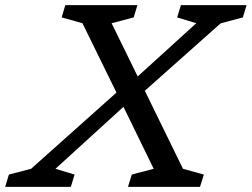

<svg xmlns="http://www.w3.org/2000/svg" viewBox="-77 -724 976 744"><path d="M414 -321.5 138 -70 212 -47.5 197.5 0H-57L-42.5 -47.5L43.5 -70L387.5 -377L436 -409L683.5 -634L609.5 -656.5L624 -704H878.5L864 -656.5L778 -633.5L462.5 -353ZM518.5 -70 393 -327.5 382 -349.5 242.5 -634 162 -656.5 176 -704H455.5L441 -656.5L355.5 -634L463.5 -413.5L476 -389L632 -70L713 -47.5L698 0H419L433.5 -47.5Z"/></svg>

Font: Newsreader 7pt
Style: Italic
Weight: 400
Italic angle: -17°
Designer: Hugues Gentile
Foundry: Production Type
Version: Version 1.003